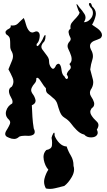

<svg xmlns="http://www.w3.org/2000/svg" viewBox="-20 -897 713 1278"><path d="M285.6 357.4Q273.4 335.4 273.4 313Q273.4 302.7 275.9 292.5Q284.2 259.3 301.8 232.4Q279.8 208 271.5 167.5Q269.5 157.2 269.5 147.9Q269.5 120.6 288.1 101.6Q323.2 95.2 325.7 71.3Q326.7 62.5 326.7 53.7Q326.7 37.6 323.2 20.5Q325.2 7.3 334.5 -8.8Q338.4 -14.6 340.3 -14.2Q344.2 -13.2 343.8 6.8Q354 33.2 375.5 55.2Q397.5 77.1 423.8 78.1Q433.6 109.4 452.1 139.6Q469.2 168.5 469.2 203.1Q469.2 205.1 469.2 207Q473.1 218.3 473.1 230.5Q473.1 254.4 458 280.8Q434.6 321.3 407.7 340.8Q378.4 347.7 346.7 356Q329.1 360.4 312.5 360.4Q298.8 360.4 285.6 357.4ZM40 20Q23.9 14.2 18.6 6.8Q14.6 1 14.6 -5.4Q14.6 -7.3 15.1 -9.8Q16.1 -17.1 20.5 -24.9Q24.9 -33.2 30.3 -41Q39.6 -56.6 45.9 -71.8Q51.8 -87.4 39.6 -100.1Q18.6 -118.7 18.6 -142.1Q18.6 -150.4 21 -158.7Q31.2 -192.4 61 -208Q63.5 -213.9 63.5 -220.2Q63.5 -231.4 55.7 -244.1Q43.5 -263.7 40 -283.2Q38.1 -293.5 42 -303.2Q45.4 -313 59.6 -321.3Q69.3 -337.9 69.3 -354.5Q69.3 -367.2 63.5 -380.4Q50.8 -409.7 36.1 -435.5Q48.8 -464.8 61.5 -497.6Q66.4 -510.3 66.4 -522.5Q66.4 -542 54.2 -561Q49.3 -571.8 48.3 -582Q47.4 -592.8 47.9 -602.5Q47.9 -602.5 47.9 -608.9Q47.9 -624 45.9 -638.2Q43.9 -654.8 21.5 -668.5Q16.6 -675.8 16.6 -681.2Q16.6 -686.5 19 -690.4Q25.9 -699.7 40 -706.1Q54.2 -712.9 51.3 -728Q58.1 -727.1 64 -727.1Q86.4 -727.1 100.1 -741.2Q117.7 -759.3 138.2 -777.3Q145.5 -762.7 153.3 -732.9Q161.6 -703.6 176.3 -689Q182.6 -682.6 190.4 -681.2Q198.2 -679.2 208.5 -684.1Q217.3 -688.5 224.1 -688Q230.5 -687.5 234.9 -683.6Q244.6 -675.8 244.6 -658.7Q244.6 -652.3 243.2 -644.5Q238.3 -616.7 224.1 -604.5Q223.1 -596.2 224.6 -592.8Q226.1 -589.8 229 -590.3Q237.3 -591.8 252 -615.2Q266.6 -638.7 269 -647.9Q272.9 -656.7 275.9 -660.6Q278.8 -664.1 280.3 -664.1Q285.6 -663.6 281.7 -641.1Q277.3 -618.7 265.6 -611.8Q255.4 -597.2 255.4 -585.4Q255.4 -577.1 260.3 -569.8Q272.5 -551.8 287.6 -533.2Q295.4 -523.4 301.3 -512.7Q307.1 -501.5 306.6 -488.3Q306.6 -462.9 322.8 -444.8Q328.1 -439 333 -439Q343.3 -439 353.5 -463.4Q360.8 -471.2 366.2 -472.2Q371.6 -473.6 375 -470.7Q386.2 -462.4 389.6 -430.7Q393.6 -398.4 408.7 -388.7Q419.9 -364.3 429.2 -373.5Q438.5 -382.3 424.3 -400.4Q427.2 -418.5 443.4 -433.1Q451.2 -439.9 451.2 -449.2Q451.2 -459 441.9 -470.7Q455.1 -483.4 456.5 -497.1Q458 -510.3 454.1 -523.4Q446.3 -547.9 434.1 -572.3Q429.7 -581.5 429.7 -590.3Q429.7 -606 442.9 -620.6Q450.7 -628.4 450.7 -637.2Q450.7 -643.6 446.8 -649.9Q438 -666 436.5 -681.6Q435.5 -688.5 438.5 -694.3Q441.4 -700.7 449.7 -706.5Q448.7 -712.4 448.7 -717.8Q448.7 -734.4 459 -747.1Q472.7 -764.2 487.8 -779.3Q495.6 -787.6 501.5 -795.9Q507.8 -804.2 509.8 -814Q500.5 -826.2 491.7 -856.4Q489.3 -864.3 489.3 -867.7Q489.3 -870.1 490.7 -869.6Q494.1 -869.6 507.3 -849.6Q527.3 -827.6 543 -802.7Q549.3 -792 549.3 -780.8Q549.3 -765.6 538.1 -749Q562 -749 580.1 -768.6Q598.6 -787.6 598.6 -811Q598.6 -821.3 594.7 -831.1Q590.8 -840.8 581.5 -849.1Q571.8 -862.3 571.8 -869.6Q571.8 -874.5 575.7 -876.5Q577.6 -877.4 579.1 -877.4Q587.4 -877.4 592.8 -855Q618.2 -832.5 618.2 -806.2Q618.2 -800.8 617.2 -794.9Q610.4 -762.2 592.8 -732.4Q606 -724.1 628.4 -708Q650.4 -691.9 657.2 -673.3Q658.7 -668.5 658.7 -663.6Q658.7 -660.6 658.2 -657.7Q656.2 -649.4 648.4 -642.1Q632.3 -634.3 612.8 -627.4Q592.8 -620.6 584 -607.4Q579.1 -600.6 579.1 -590.8Q578.6 -580.6 585.4 -566.9Q598.6 -544.9 598.6 -523.4Q598.6 -512.2 595.2 -501.5Q584.5 -468.8 580.6 -434.6Q590.3 -399.9 598.6 -366.2Q600.6 -357.4 600.6 -348.6Q600.6 -323.2 583 -297.9Q578.6 -288.1 578.6 -278.8Q578.6 -266.6 586.4 -254.9Q600.6 -234.4 606 -215.3Q608.9 -205.1 605.5 -194.8Q602.5 -184.6 588.4 -174.3Q580.1 -161.1 581.1 -150.4Q582 -139.6 587.9 -130.4Q601.6 -107.9 624 -87.9Q635.3 -77.6 635.3 -64Q635.3 -50.8 624.5 -34.2Q629.9 -23.9 630.4 -15.6Q630.9 -7.3 627.4 -1.5Q617.7 17.1 587.4 17.6Q587.4 17.6 585.9 17.6Q556.6 17.6 541 -1Q524.9 -4.9 512.2 -13.2Q500 -21.5 489.3 -32.2Q469.2 -52.2 452.1 -75.7Q434.6 -98.6 409.7 -113.3Q397 -121.1 389.6 -131.8Q382.3 -143.1 377.4 -155.8Q368.7 -179.2 361.8 -204.6Q354.5 -230 331.1 -246.6Q314 -262.7 298.8 -273.4Q285.6 -282.7 285.6 -304.2Q285.6 -307.1 285.6 -310.1Q272.9 -321.8 252 -355.5Q237.3 -379.4 228 -379.4Q224.1 -379.4 221.2 -375Q221.7 -372.6 221.7 -370.1Q221.7 -354 210.4 -341.8Q197.8 -328.1 190.9 -312.5Q187 -304.2 187.5 -294.9Q188 -285.6 195.8 -273.9Q211.4 -254.4 216.3 -231.4Q216.8 -228.5 216.8 -225.6Q216.8 -207 191.9 -196.3Q193.4 -158.2 195.8 -119.1Q198.2 -80.6 204.6 -42.5Q211.9 -27.3 211.4 -18.1Q210.9 -8.3 205.1 -3.4Q200.2 1 192.9 3.4Q192.4 3.9 191.9 3.9Q182.1 7.3 168.5 7.3Q163.6 7.3 158.7 6.8Q152.3 6.3 146.5 6.3Q123 6.3 107.9 12.7Q92.8 27.3 75.7 27.8Q74.7 27.8 73.7 27.8Q57.1 27.8 40 20Z"/></svg>

Font: Brazier Flame
Style: Regular
Weight: 400
Designer: Walter E Stewart
Version: 0.1